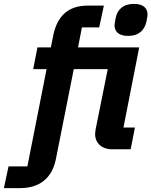

<svg xmlns="http://www.w3.org/2000/svg" viewBox="-107 -769 780 989"><path d="M553 -584C610 -584 637 -615 647 -656C652 -680 653 -688 653 -694C653 -726 632 -749 583 -749C526 -749 497 -718 489 -677C484 -652 483 -645 483 -639C483 -607 504 -584 553 -584ZM64 -413H133L34 88H-63L-87 200H-3C94 200 161 151 181 50L273 -413H448L386 -105C385 -100 383 -88 383 -78C383 -32 418 0 469 0H566L588 -112H529L610 -525H295L315 -628H404L428 -740H344C246 -740 189 -688 168 -590L155 -525H86Z"/></svg>

Font: Braiins Sans
Style: Bold Italic
Weight: 700
Italic angle: -11.31°
Designer: Mike Abbink, Paul van der Laan, Pieter van Rosmalen, Jiri Chlebus, Lubos Buracinsky
Foundry: Bold Monday, Sudetype
Version: Version 1.000;hotconv 1.0.109;makeotfexe 2.5.65596